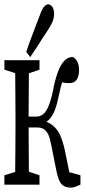

<svg xmlns="http://www.w3.org/2000/svg" viewBox="-26 -798 400 879"><path d="M-5.9 47.4V4.4L69.3 -19H85L154.8 4.4V47.4ZM-5.9 -479V-522.5H154.8V-479L85 -455.1H69.3ZM42.5 47.4Q43.5 20 43.7 -24.2Q43.9 -68.4 44.4 -117.2Q44.9 -166 44.9 -204.1V-270Q44.9 -308.6 44.4 -357.2Q43.9 -405.8 43.7 -450.7Q43.5 -495.6 42.5 -522.5H107.4Q106.4 -495.6 106.2 -450.2Q106 -404.8 105.5 -353.8Q105 -302.7 105 -259.3V-217.3Q105 -173.3 105.5 -121.6Q106 -69.8 106.2 -24.9Q106.4 20 107.4 47.4ZM232.4 -15.1 207.5 -139.2Q202.6 -166.5 194.6 -182.9Q186.5 -199.2 174.6 -206.8Q162.6 -214.4 144 -214.4H75.2V-264.2H140.6Q156.2 -264.2 169.7 -273.7Q183.1 -283.2 194.6 -308.6Q206.1 -334 215.8 -379.4Q225.6 -432.1 238.3 -466.6Q251 -501 267.1 -518.3Q283.2 -535.6 305.7 -537.6Q321.3 -530.3 328.6 -514.6Q335.9 -499 335.9 -476.6Q335.9 -449.7 325.4 -433.6Q314.9 -417.5 291 -417.5Q275.9 -417.5 264.6 -419.9Q253.4 -422.4 235.8 -427.7L279.3 -476.1Q270 -457 261.2 -430.9Q252.4 -404.8 243.2 -359.9Q234.9 -318.8 224.6 -292.7Q214.4 -266.6 199.2 -251.2Q184.1 -235.8 165 -227.5V-246.6Q194.3 -240.7 215.1 -224.1Q235.8 -207.5 248.8 -179.9Q261.7 -152.3 271 -109.4L300.8 36.6L257.3 -19L342.3 4.4V47.4Q332.5 52.2 320.3 56.6Q308.1 61 298.3 61Q271 61 256.3 45.9Q241.7 30.8 232.4 -15.1ZM94.2 -560.1Q103.5 -589.4 113.8 -616.5Q124 -643.6 134.8 -671.9Q145.5 -700.2 156.7 -729Q166 -756.3 175.8 -767.3Q185.5 -778.3 194.8 -778.3Q204.1 -778.3 212.9 -767.6Q221.7 -756.8 221.7 -732.4Q221.7 -720.7 217 -705.8Q212.4 -690.9 197.3 -666.5Q183.1 -645 168.9 -623.3Q154.8 -601.6 141.1 -579.8Q127.4 -558.1 112.3 -536.6Z"/></svg>

Font: Scarab Serif
Style: Condensed
Weight: 400
Designer: John Roberts
Foundry: Scarab
Version: 1.0